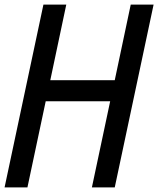

<svg xmlns="http://www.w3.org/2000/svg" viewBox="-27 -820 692 840"><path d="M375 0 455 -377H173L93 0H-7L163 -800H263L193 -469H475L545 -800H645L475 0Z"/></svg>

Font: Victor Mono Thin
Style: Bold Italic
Weight: 700
Italic angle: -12°
Monospace: yes
Version: Version 1.561;gftools[0.9.30]